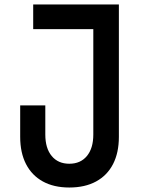

<svg xmlns="http://www.w3.org/2000/svg" viewBox="-20 -820 640 856"><path d="M289 16Q220 16 171 -11Q122 -38 96 -88.5Q70 -139 70 -210V-350H182V-220Q182 -159 210.5 -124.5Q239 -90 289 -90Q339 -90 367.5 -124.5Q396 -159 396 -220V-690H128V-800H510V-210Q510 -139 484 -88.5Q458 -38 408.5 -11Q359 16 289 16Z"/></svg>

Font: Martian Mono Condensed
Style: Regular
Weight: 400
Width: 3
Designer: Roman Shamin
Foundry: Evil Martians
Version: Version 1.000